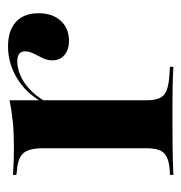

<svg xmlns="http://www.w3.org/2000/svg" viewBox="-6 -466 471 500"><g transform="rotate(-90 230.0 -215.5)"><path d="M157.3 -2.4Q121.8 -2.4 93.1 -2Q64.5 -1.6 25 0V-8.9L39.5 -9.7Q70.2 -12.1 82.3 -25Q94.4 -37.9 94.4 -69.4V-208.9H219.4V-69.4Q219.4 -48.4 225 -35.9Q230.6 -23.4 244.8 -17.7Q258.9 -12.1 283.1 -10.5L306.5 -8.9V0Q277.4 -1.6 253.6 -2Q229.8 -2.4 207.3 -2.4Q184.7 -2.4 157.3 -2.4ZM94.4 -208.9V-340.3Q94.4 -375 82.3 -389.9Q70.2 -404.8 37.1 -407.3L25 -408.9V-417.7Q49.2 -416.1 64.5 -415.7Q79.8 -415.3 99.2 -415.3Q133.9 -415.3 162.9 -418.1Q191.9 -421 219.4 -426.6V-417.7V-208.9ZM374.2 -271.8Q351.6 -271.8 337.5 -283.5Q323.4 -295.2 323.4 -314.5Q323.4 -329 329.4 -340.7Q335.5 -352.4 341.1 -364.1Q346.8 -375.8 346.8 -386.3Q346.8 -406.5 321 -406.5Q303.2 -406.5 284.3 -398.4Q265.3 -390.3 248.4 -374.6Q231.5 -358.9 218.5 -337.1L217.7 -346.8Q241.1 -386.3 279 -408.5Q316.9 -430.6 359.7 -430.6Q400.8 -430.6 423.4 -410.1Q446 -389.5 446 -350.8Q446 -314.5 426.2 -293.1Q406.5 -271.8 374.2 -271.8Z"/></g></svg>

Font: Playfair 144pt SemiExpanded ExtraBold
Style: Regular
Weight: 800
Width: 6
Designer: Claus Eggers Sørensen
Foundry: Claus Eggers Sørensen
Version: Version 2.203